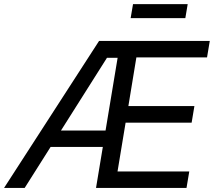

<svg xmlns="http://www.w3.org/2000/svg" viewBox="-40 -930 1058 950"><path d="M-20 0 450.2 -727.5H998L984.4 -646H634.8L595.2 -405.3H921.9L908.2 -323.2H581.5L541.5 -81.5H896.5L882.8 0H435.1L542 -644H489.3L82 0ZM181.2 -203.1 194.3 -284.2H529.3L516.1 -203.1ZM888.7 -909.7 877 -840.3H606.4L618.2 -909.7Z"/></svg>

Font: Inter
Style: Italic
Weight: 400
Italic angle: -9.3988°
Designer: Rasmus Andersson
Foundry: rsms
Version: Version 4.001;git-66647c0bb